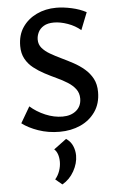

<svg xmlns="http://www.w3.org/2000/svg" viewBox="-63 -713 652 1057"><g transform="rotate(-5 263.0 -184.0)"><path d="M377 -161Q377 -191 360.5 -213Q344 -235 317 -252Q290 -269 257.5 -284Q225 -299 193 -316Q161 -333 133.5 -354.5Q106 -376 89.5 -406Q73 -436 73 -477Q73 -538 102 -580.5Q131 -623 180 -646.5Q229 -670 289 -670Q328 -670 373.5 -660Q419 -650 454 -631L416 -535Q386 -561 345 -575.5Q304 -590 269 -590Q234 -590 212.5 -577Q191 -564 181.5 -544Q172 -524 172 -504Q172 -477 188.5 -457.5Q205 -438 232.5 -422Q260 -406 292.5 -390.5Q325 -375 357.5 -357.5Q390 -340 417.5 -316.5Q445 -293 461.5 -262Q478 -231 478 -188Q478 -124 446.5 -79Q415 -34 363.5 -11Q312 12 249 12Q186 12 131.5 -7Q77 -26 42 -53L94 -142Q130 -110 177.5 -90Q225 -70 272 -70Q319 -70 348 -94.5Q377 -119 377 -161ZM238 302 201 271Q218 251 226.5 226Q235 201 235 177Q235 153 228.5 134.5Q222 116 210 106L280 54Q305 71 316 96.5Q327 122 327 150Q327 193 303 236Q279 279 238 302Z"/></g></svg>

Font: Ysabeau Infant SemiBold
Style: Regular
Weight: 600
Designer: Christian Thalmann (Catharsis Fonts)
Version: Version 2.002; featfreeze: ss01,ss02,lnum